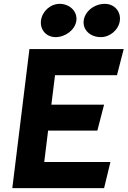

<svg xmlns="http://www.w3.org/2000/svg" viewBox="-20 -968 663 998"><path d="M193 -861C187 -813 221 -775 269 -775C320 -775 371 -813 377 -861C383 -910 341 -948 290 -948C242 -948 199 -909 193 -861ZM415 -861C409 -813 449 -775 504 -775C552 -775 597 -813 603 -861C609 -910 573 -948 525 -948C470 -948 421 -909 415 -861ZM247 -424 266 -577H588L623 -713H133L44 10H521L554 -126H210L230 -289H486L521 -424Z"/></svg>

Font: Bluebird
Style: SfBdExtObl
Weight: 700
Designer: Jasper
Foundry: Cannot Into Space Fonts
Version: Version 0.98